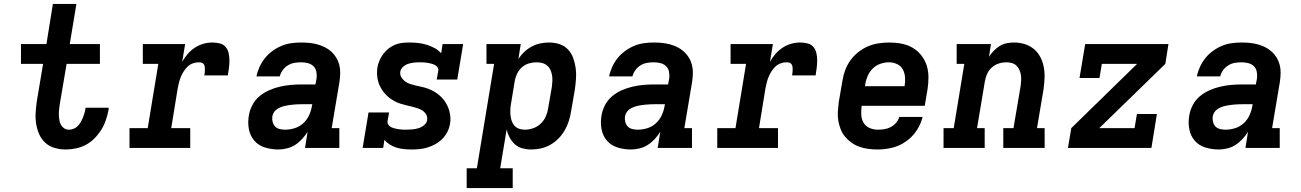

<svg xmlns="http://www.w3.org/2000/svg" viewBox="-20 -755 6640 980"><path d="M315 8Q286 8 258.5 0Q231 -8 211 -26.5Q191 -45 180 -70Q169 -95 164.5 -123.5Q160 -152 162 -181Q164 -210 168 -239L200 -429H87V-530H217L250 -735H370L336 -530H490V-429H320L285 -223Q283 -209 281.5 -195.5Q280 -182 280.5 -168.5Q281 -155 283 -142Q285 -129 291 -118Q297 -107 307.5 -100Q318 -93 332 -93Q344 -93 355.5 -97.5Q367 -102 376 -111Q385 -120 391.5 -131Q398 -142 402.5 -153Q407 -164 410.5 -175.5Q414 -187 416 -199Q416 -201 416 -202Q416 -203 416 -205H535Q535 -202 534.5 -199.5Q534 -197 534 -194Q529 -168 520.5 -142.5Q512 -117 497.5 -93.5Q483 -70 463 -49.5Q443 -29 418.5 -16Q394 -3 367.5 2.5Q341 8 315 8Z M641 0V-101H734L788 -429H709V-530H925L910 -440Q922 -461 938 -479.5Q954 -498 974.5 -511.5Q995 -525 1018 -531.5Q1041 -538 1064 -538Q1083 -538 1101.5 -533.5Q1120 -529 1131.5 -515.5Q1143 -502 1147 -484Q1151 -466 1151 -446.5Q1151 -427 1148.5 -408Q1146 -389 1143 -370H1023Q1024 -377 1025 -384.5Q1026 -392 1026 -399.5Q1026 -407 1025 -414.5Q1024 -422 1020 -427.5Q1016 -433 1009 -435Q1002 -437 994 -437Q979 -437 964 -431.5Q949 -426 937.5 -415Q926 -404 917.5 -390.5Q909 -377 903 -362.5Q897 -348 893.5 -333.5Q890 -319 887 -304L854 -101H951V0Z M1401 8Q1366 8 1333 -2Q1300 -12 1278.5 -36.5Q1257 -61 1250.5 -95Q1244 -129 1250 -164Q1254 -191 1267.5 -217.5Q1281 -244 1303.5 -263Q1326 -282 1353 -294Q1380 -306 1408 -312.5Q1436 -319 1463.5 -321.5Q1491 -324 1519 -324H1590L1596 -356Q1598 -373 1594.5 -390Q1591 -407 1579 -418Q1567 -429 1550.5 -433Q1534 -437 1516 -437Q1500 -437 1482.5 -434Q1465 -431 1449.5 -421.5Q1434 -412 1423 -397Q1412 -382 1408 -365H1289Q1294 -390 1305 -414Q1316 -438 1332.5 -458.5Q1349 -479 1371 -495Q1393 -511 1417 -521Q1441 -531 1466.5 -534.5Q1492 -538 1516 -538Q1538 -538 1559 -536Q1580 -534 1600 -528.5Q1620 -523 1638 -514Q1656 -505 1671 -491.5Q1686 -478 1696.5 -460.5Q1707 -443 1712 -423Q1717 -403 1716.5 -382Q1716 -361 1713 -339L1673 -101H1712V0H1537L1550 -82Q1538 -63 1522 -45.5Q1506 -28 1486.5 -15.5Q1467 -3 1444.5 2.5Q1422 8 1401 8ZM1435 -93Q1459 -93 1483.5 -100.5Q1508 -108 1527 -125Q1546 -142 1557 -165.5Q1568 -189 1572 -213L1574 -223H1519Q1508 -223 1497.5 -222.5Q1487 -222 1476.5 -221Q1466 -220 1455.5 -218.5Q1445 -217 1434 -214.5Q1423 -212 1413 -208Q1403 -204 1393.5 -197.5Q1384 -191 1378 -181.5Q1372 -172 1370 -161Q1368 -147 1371.5 -133Q1375 -119 1384 -109.5Q1393 -100 1407 -96.5Q1421 -93 1435 -93Z M2080 8Q2061 8 2041.5 6Q2022 4 2004 -1.5Q1986 -7 1970 -17Q1954 -27 1942 -41L1936 0H1831L1861 -181H1966L1958 -136Q1957 -126 1962.5 -118Q1968 -110 1976.5 -106Q1985 -102 1994.5 -99.5Q2004 -97 2014 -95.5Q2024 -94 2034 -93.5Q2044 -93 2054 -93Q2069 -93 2084.5 -94.5Q2100 -96 2115.5 -100.5Q2131 -105 2144.5 -116Q2158 -127 2160 -142Q2163 -158 2155 -171Q2147 -184 2135 -191.5Q2123 -199 2108.5 -203.5Q2094 -208 2079.5 -211.5Q2065 -215 2050.5 -218.5Q2036 -222 2022 -226.5Q2008 -231 1995 -238Q1982 -245 1970.5 -253.5Q1959 -262 1949 -272.5Q1939 -283 1931 -295Q1923 -307 1917 -320.5Q1911 -334 1908 -348.5Q1905 -363 1904.5 -378Q1904 -393 1906 -409Q1909 -427 1916.5 -445Q1924 -463 1935.5 -478.5Q1947 -494 1962.5 -506.5Q1978 -519 1996 -526.5Q2014 -534 2032.5 -536Q2051 -538 2069 -538Q2092 -538 2114.5 -535.5Q2137 -533 2158 -526.5Q2179 -520 2198.5 -509.5Q2218 -499 2232 -483L2239 -530H2344L2314 -349H2209L2217 -394Q2219 -404 2213 -412Q2207 -420 2198.5 -424Q2190 -428 2180.5 -430.5Q2171 -433 2161 -434.5Q2151 -436 2141.5 -436.5Q2132 -437 2122 -437Q2107 -437 2093 -435.5Q2079 -434 2064.5 -429.5Q2050 -425 2038 -414.5Q2026 -404 2023 -389Q2021 -374 2028.5 -361Q2036 -348 2047.5 -339.5Q2059 -331 2073 -326.5Q2087 -322 2101.5 -318.5Q2116 -315 2131 -312Q2146 -309 2160 -304Q2174 -299 2187 -292.5Q2200 -286 2211.5 -277.5Q2223 -269 2233 -259Q2243 -249 2251 -237Q2259 -225 2265 -212Q2271 -199 2274.5 -184.5Q2278 -170 2279 -154.5Q2280 -139 2277 -124Q2274 -103 2264 -83Q2254 -63 2238.5 -47Q2223 -31 2203.5 -20Q2184 -9 2163 -2.5Q2142 4 2121.5 6Q2101 8 2080 8Z M2362 205V104H2414L2502 -429H2463V-530H2638L2626 -454Q2639 -474 2656.5 -490.5Q2674 -507 2695 -518Q2716 -529 2738.5 -533.5Q2761 -538 2783 -538Q2811 -538 2836.5 -529.5Q2862 -521 2879.5 -502Q2897 -483 2906 -458Q2915 -433 2918.5 -406.5Q2922 -380 2920 -352.5Q2918 -325 2914 -297L2895 -187Q2891 -162 2883.5 -138Q2876 -114 2863 -91Q2850 -68 2831 -48.5Q2812 -29 2789 -16Q2766 -3 2741 2.5Q2716 8 2691 8Q2668 8 2646 2Q2624 -4 2608 -18.5Q2592 -33 2581.5 -52.5Q2571 -72 2566 -94L2533 104H2597V205ZM2659 -93Q2680 -93 2701.5 -100.5Q2723 -108 2740 -124Q2757 -140 2766 -161Q2775 -182 2778 -203L2797 -313Q2799 -328 2799.5 -343Q2800 -358 2797.5 -372Q2795 -386 2789 -399Q2783 -412 2772 -421Q2761 -430 2747 -433.5Q2733 -437 2718 -437Q2698 -437 2678.5 -431Q2659 -425 2643.5 -411Q2628 -397 2619 -378Q2610 -359 2607 -340L2589 -230Q2586 -214 2585 -198.5Q2584 -183 2585.5 -168Q2587 -153 2591.5 -139Q2596 -125 2605.5 -114Q2615 -103 2629 -98Q2643 -93 2659 -93Z M3201 8Q3166 8 3133 -2Q3100 -12 3078.5 -36.5Q3057 -61 3050.5 -95Q3044 -129 3050 -164Q3054 -191 3067.5 -217.5Q3081 -244 3103.5 -263Q3126 -282 3153 -294Q3180 -306 3208 -312.5Q3236 -319 3263.5 -321.5Q3291 -324 3319 -324H3390L3396 -356Q3398 -373 3394.5 -390Q3391 -407 3379 -418Q3367 -429 3350.5 -433Q3334 -437 3316 -437Q3300 -437 3282.5 -434Q3265 -431 3249.5 -421.5Q3234 -412 3223 -397Q3212 -382 3208 -365H3089Q3094 -390 3105 -414Q3116 -438 3132.5 -458.5Q3149 -479 3171 -495Q3193 -511 3217 -521Q3241 -531 3266.5 -534.5Q3292 -538 3316 -538Q3338 -538 3359 -536Q3380 -534 3400 -528.5Q3420 -523 3438 -514Q3456 -505 3471 -491.5Q3486 -478 3496.5 -460.5Q3507 -443 3512 -423Q3517 -403 3516.5 -382Q3516 -361 3513 -339L3473 -101H3512V0H3337L3350 -82Q3338 -63 3322 -45.5Q3306 -28 3286.5 -15.5Q3267 -3 3244.5 2.5Q3222 8 3201 8ZM3235 -93Q3259 -93 3283.5 -100.5Q3308 -108 3327 -125Q3346 -142 3357 -165.5Q3368 -189 3372 -213L3374 -223H3319Q3308 -223 3297.5 -222.5Q3287 -222 3276.5 -221Q3266 -220 3255.5 -218.5Q3245 -217 3234 -214.5Q3223 -212 3213 -208Q3203 -204 3193.5 -197.5Q3184 -191 3178 -181.5Q3172 -172 3170 -161Q3168 -147 3171.5 -133Q3175 -119 3184 -109.5Q3193 -100 3207 -96.5Q3221 -93 3235 -93Z M3641 0V-101H3734L3788 -429H3709V-530H3925L3910 -440Q3922 -461 3938 -479.5Q3954 -498 3974.5 -511.5Q3995 -525 4018 -531.5Q4041 -538 4064 -538Q4083 -538 4101.5 -533.5Q4120 -529 4131.5 -515.5Q4143 -502 4147 -484Q4151 -466 4151 -446.5Q4151 -427 4148.5 -408Q4146 -389 4143 -370H4023Q4024 -377 4025 -384.5Q4026 -392 4026 -399.5Q4026 -407 4025 -414.5Q4024 -422 4020 -427.5Q4016 -433 4009 -435Q4002 -437 3994 -437Q3979 -437 3964 -431.5Q3949 -426 3937.5 -415Q3926 -404 3917.5 -390.5Q3909 -377 3903 -362.5Q3897 -348 3893.5 -333.5Q3890 -319 3887 -304L3854 -101H3951V0Z M4460 8Q4436 8 4412.5 5Q4389 2 4367.5 -5.5Q4346 -13 4327.5 -26Q4309 -39 4294.5 -56Q4280 -73 4271.5 -94Q4263 -115 4259 -138Q4255 -161 4256.5 -185Q4258 -209 4261 -233L4280 -343Q4284 -370 4294 -397Q4304 -424 4321 -447.5Q4338 -471 4361.5 -489.5Q4385 -508 4411.5 -519Q4438 -530 4465.5 -534Q4493 -538 4520 -538Q4552 -538 4582.5 -532Q4613 -526 4638.5 -511Q4664 -496 4682.5 -472.5Q4701 -449 4710 -420.5Q4719 -392 4719 -360.5Q4719 -329 4714 -297L4700 -215H4378Q4375 -192 4376 -169.5Q4377 -147 4387.5 -129Q4398 -111 4418 -102Q4438 -93 4460 -93Q4477 -93 4493.5 -95.5Q4510 -98 4525.5 -106Q4541 -114 4553 -127.5Q4565 -141 4570 -158H4689Q4680 -121 4658 -88Q4636 -55 4603.5 -32.5Q4571 -10 4534 -1Q4497 8 4460 8ZM4395 -315H4597Q4601 -338 4599.5 -360Q4598 -382 4588.5 -400Q4579 -418 4559.5 -427.5Q4540 -437 4518 -437Q4496 -437 4474 -429.5Q4452 -422 4435.5 -406Q4419 -390 4409.5 -369Q4400 -348 4397 -327Z M4796 0V-101H4848L4902 -429H4863V-530H5038L5028 -465Q5038 -481 5052 -495.5Q5066 -510 5083 -520.5Q5100 -531 5119 -534.5Q5138 -538 5156 -538Q5185 -538 5211.5 -529.5Q5238 -521 5258.5 -503.5Q5279 -486 5291 -462Q5303 -438 5308 -410.5Q5313 -383 5311.5 -354.5Q5310 -326 5306 -297L5273 -101H5312V0H5101V-101H5153L5189 -313Q5191 -328 5192 -342.5Q5193 -357 5191 -371Q5189 -385 5183.5 -397.5Q5178 -410 5168.5 -419.5Q5159 -429 5145.5 -433Q5132 -437 5117 -437Q5097 -437 5078 -431Q5059 -425 5043 -411Q5027 -397 5018.5 -378Q5010 -359 5007 -340L4967 -101H5006V0Z M5431 0 5448 -101 5784 -429H5604L5592 -357H5490L5519 -530H5944L5928 -429L5591 -101H5771L5783 -173H5885L5857 0Z M6201 8Q6166 8 6133 -2Q6100 -12 6078.5 -36.5Q6057 -61 6050.5 -95Q6044 -129 6050 -164Q6054 -191 6067.5 -217.5Q6081 -244 6103.5 -263Q6126 -282 6153 -294Q6180 -306 6208 -312.5Q6236 -319 6263.5 -321.5Q6291 -324 6319 -324H6390L6396 -356Q6398 -373 6394.5 -390Q6391 -407 6379 -418Q6367 -429 6350.5 -433Q6334 -437 6316 -437Q6300 -437 6282.5 -434Q6265 -431 6249.5 -421.5Q6234 -412 6223 -397Q6212 -382 6208 -365H6089Q6094 -390 6105 -414Q6116 -438 6132.5 -458.5Q6149 -479 6171 -495Q6193 -511 6217 -521Q6241 -531 6266.5 -534.5Q6292 -538 6316 -538Q6338 -538 6359 -536Q6380 -534 6400 -528.5Q6420 -523 6438 -514Q6456 -505 6471 -491.5Q6486 -478 6496.5 -460.5Q6507 -443 6512 -423Q6517 -403 6516.5 -382Q6516 -361 6513 -339L6473 -101H6512V0H6337L6350 -82Q6338 -63 6322 -45.5Q6306 -28 6286.5 -15.5Q6267 -3 6244.5 2.5Q6222 8 6201 8ZM6235 -93Q6259 -93 6283.5 -100.5Q6308 -108 6327 -125Q6346 -142 6357 -165.5Q6368 -189 6372 -213L6374 -223H6319Q6308 -223 6297.5 -222.5Q6287 -222 6276.5 -221Q6266 -220 6255.5 -218.5Q6245 -217 6234 -214.5Q6223 -212 6213 -208Q6203 -204 6193.5 -197.5Q6184 -191 6178 -181.5Q6172 -172 6170 -161Q6168 -147 6171.5 -133Q6175 -119 6184 -109.5Q6193 -100 6207 -96.5Q6221 -93 6235 -93Z"/></svg>

Font: Iosevka Slab Extended Oblique
Style: Bold
Weight: 700
Width: 7
Italic angle: -9°
Monospace: yes
Designer: Belleve Invis
Foundry: Belleve Invis
Version: Version 11.1.1; ttfautohint (v1.8.3)